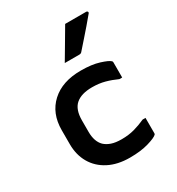

<svg xmlns="http://www.w3.org/2000/svg" viewBox="-194 -938 988 1071"><g transform="rotate(-30 300.0 -402.5)"><path d="M333 -547Q403 -547 450.5 -532Q498 -517 510 -505Q514 -502 514 -496V-398H496Q459 -415 422 -425Q385 -435 341 -435Q271 -435 235.5 -404Q200 -373 200 -303V-229Q200 -167 232 -135Q249 -119 275 -110Q301 -101 340 -101Q385 -101 421.5 -111Q458 -121 496 -138H514V-39Q514 -34 511 -31Q498 -18 448.5 -3.5Q399 11 329 11Q250 11 193 -18.5Q136 -48 105.5 -100.5Q75 -153 75 -222V-312Q75 -420 144 -483.5Q213 -547 333 -547ZM388 -816H524Q530 -816 532.5 -810.5Q535 -805 530 -800Q506 -771 484.5 -746Q463 -721 440 -695Q417 -669 388 -636Q382 -628 371 -628H277Q304 -674 332 -721Q360 -768 388 -816Z"/></g></svg>

Font: Recursive Mn Lnr St SmB
Style: Regular
Weight: 600
Monospace: yes
Version: Version 1.079;hotconv 1.0.112;makeotfexe 2.5.65598; ttfautoh